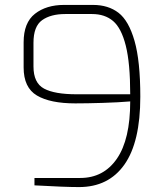

<svg xmlns="http://www.w3.org/2000/svg" viewBox="-20 -756 672 780"><path d="M120 -3V-33H306Q401 -33 455 -111.5Q509 -190 509 -344Q462 -340 397.5 -338Q333 -336 286 -336Q184 -336 130 -368Q76 -400 76 -482V-584Q76 -664 122 -700Q168 -736 240 -736H358Q420 -736 461.5 -704Q503 -672 526.5 -590Q550 -508 550 -363Q550 -179 485.5 -87.5Q421 4 301 4Q244 4 120 -3ZM509 -373Q509 -499 491 -570.5Q473 -642 439.5 -670.5Q406 -699 354 -699H245Q186 -699 151 -674Q116 -649 116 -582V-486Q116 -419 159 -396Q202 -373 291 -373Z"/></svg>

Font: Exo ExtraLight
Style: Regular
Weight: 275
Designer: Natanael Gama
Foundry: Natanael Gama
Version: Version 1.500; ttfautohint (v1.6)